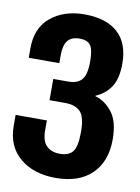

<svg xmlns="http://www.w3.org/2000/svg" viewBox="-83 -777 614 842"><g transform="rotate(10 224.0 -355.5)"><path d="M3.4 -186.5Q3.4 -93.3 64.5 -42.2Q125.5 8.8 223.6 8.8Q327.6 8.8 384.5 -46.9Q441.4 -102.5 441.4 -200.7Q441.4 -280.8 409.2 -321.8Q377 -362.8 333.5 -374.5V-376.5Q376.5 -394.5 400.9 -431.6Q425.3 -468.8 425.3 -534.7Q425.3 -627.4 373 -673.6Q320.8 -719.7 225.6 -719.7Q134.3 -719.7 75.2 -671.1Q16.1 -622.6 16.6 -530.8V-489.7H152.8V-526.9Q152.8 -569.3 169.4 -590.3Q186 -611.3 222.2 -611.3Q256.3 -611.3 270.5 -592.5Q284.7 -573.7 284.7 -519.5Q284.7 -461.4 265.1 -439Q245.6 -416.5 204.1 -417H138.7V-322.3H208.5Q253.4 -322.3 276.1 -299.1Q298.8 -275.9 298.8 -209.5Q298.8 -143.6 281 -121.1Q263.2 -98.6 223.6 -98.6Q186.5 -98.6 164.8 -119.4Q143.1 -140.1 142.6 -187.5V-232.9H3.4Z"/></g></svg>

Font: Roboto Flex Super Cond Bold
Style: Regular
Weight: 700
Width: 3
Designer: Berlow after Robertson
Foundry: Google
Version: Version 3.000